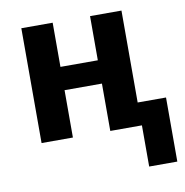

<svg xmlns="http://www.w3.org/2000/svg" viewBox="-82 -625 868 899"><g transform="rotate(-10 351.5 -175.0)"><path d="M227.1 -545.9V-335.9H404.8V-545.9H554.2V-108.9H689V195.8H555.2V0H404.8V-225.1H227.1V0H78.1V-545.9Z"/></g></svg>

Font: Droid Sans
Style: Bold
Weight: 700
Foundry: Ascender Corporation
Version: Version 1.00 build 112